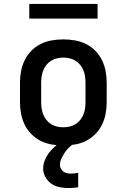

<svg xmlns="http://www.w3.org/2000/svg" viewBox="-20 -727 640 970"><path d="M300 8Q271 8 241.5 3Q212 -2 186 -15Q160 -28 139 -49Q118 -70 105 -96.5Q92 -123 86.5 -152Q81 -181 81 -210V-310Q81 -339 86.5 -368Q92 -397 105 -423.5Q118 -450 139 -471Q160 -492 186 -505Q212 -518 241.5 -523Q271 -528 300 -528Q329 -528 358.5 -523Q388 -518 414 -505Q440 -492 461 -471Q482 -450 495 -423.5Q508 -397 513.5 -368Q519 -339 519 -310V-210Q519 -181 513.5 -152Q508 -123 495 -96.5Q482 -70 461 -49Q440 -28 414 -15Q388 -2 358.5 3Q329 8 300 8ZM300 -84Q316 -84 331.5 -87.5Q347 -91 361 -99.5Q375 -108 385 -120.5Q395 -133 401 -147.5Q407 -162 409.5 -178Q412 -194 412 -210V-310Q412 -326 409.5 -342Q407 -358 401 -372.5Q395 -387 385 -399.5Q375 -412 361 -420.5Q347 -429 331.5 -432.5Q316 -436 300 -436Q284 -436 268.5 -432.5Q253 -429 239 -420.5Q225 -412 215 -399.5Q205 -387 199 -372.5Q193 -358 190.5 -342Q188 -326 188 -310V-210Q188 -194 190.5 -178Q193 -162 199 -147.5Q205 -133 215 -120.5Q225 -108 239 -99.5Q253 -91 268.5 -87.5Q284 -84 300 -84ZM325 223Q303 223 280.5 218.5Q258 214 239.5 201Q221 188 209.5 167.5Q198 147 198 125Q198 104 205.5 84.5Q213 65 225 48.5Q237 32 252 18Q267 4 285 -7L286 -8H352V0Q338 8 326.5 20Q315 32 306 45.5Q297 59 290 74.5Q283 90 283 106Q283 116 287.5 125Q292 134 300.5 140Q309 146 318.5 148Q328 150 338 150Q347 150 356.5 149Q366 148 375 146V219Q363 221 350.5 222Q338 223 325 223ZM473 -633H128V-707H473Z"/></svg>

Font: Iosevka Etoile Semibold
Style: Regular
Weight: 600
Designer: Belleve Invis
Foundry: Belleve Invis
Version: Version 22.1.2; ttfautohint (v1.8.4)